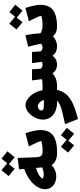

<svg xmlns="http://www.w3.org/2000/svg" viewBox="739 -1529 1073 2591"><g transform="rotate(-90 1275.5 -233.5)"><path d="M548 -79 528 0H502Q451 0 409 -18Q367 -36 341 -76Q319 -47 276.5 -29Q234 -11 195 -11Q138 -11 98 -31.5Q58 -52 38 -86Q18 -120 18 -159Q18 -220 55.5 -276Q93 -332 155.5 -375Q218 -418 292 -443L286 -513L440 -531L449 -290Q451 -235 467 -215.5Q483 -196 519 -196H543ZM225 -180Q262 -180 312 -201L305 -284Q258 -272 219.5 -250Q181 -228 159 -197Q177 -180 225 -180ZM449 -572 355 -650 293 -572 195 -653 273 -750 368 -673 430 -750 529 -670Z M508 -85 543 -196Q616 -196 668 -213Q663 -237 652 -261.5Q641 -286 617 -336L595 -380L774 -427Q816 -293 816 -229Q816 -103 740.5 -51.5Q665 0 528 0ZM766 230 672 152 610 230 512 149 590 52 685 129 747 52 846 132Z M1405 0H1357Q1341 79 1292 131Q1243 183 1165.5 216.5Q1088 250 965 283L896 108Q1012 83 1067.5 68.5Q1123 54 1157 38.5Q1191 23 1213 0H1190Q1119 0 1066 -24.5Q1013 -49 985 -92.5Q957 -136 957 -190Q957 -247 986 -302Q1015 -357 1060.5 -391.5Q1106 -426 1151 -426Q1189 -426 1230 -400Q1271 -374 1305 -322Q1339 -270 1354 -196H1420L1425 -78ZM1224 -178Q1207 -219 1183 -239.5Q1159 -260 1138 -260Q1115 -260 1097.5 -245Q1080 -230 1080 -210Q1080 -194 1095.5 -186Q1111 -178 1151 -178Z M2238 -82 2218 0Q2124 0 2083 -56Q2056 -31 2021 -15.5Q1986 0 1948 0Q1908 0 1877 -13Q1846 -26 1820 -61Q1772 0 1701 0Q1664 0 1634.5 -14Q1605 -28 1581 -62Q1518 0 1405 0L1385 -81L1420 -196Q1483 -196 1503 -204L1486 -338H1636L1644 -221Q1662 -196 1696 -196Q1717 -196 1737 -204L1720 -338H1870L1878 -221Q1896 -196 1930 -196Q1957 -196 1981 -217Q1976 -243 1965 -291Q1954 -339 1941 -390L2096 -427Q2117 -325 2122 -223Q2164 -196 2233 -196Z M2198 -85 2233 -196Q2306 -196 2358 -213Q2353 -237 2342 -261.5Q2331 -286 2307 -336L2285 -380L2464 -427Q2506 -293 2506 -229Q2506 -103 2430.5 -51.5Q2355 0 2218 0ZM2427 -466 2333 -544 2271 -466 2173 -547 2251 -644 2346 -567 2408 -644 2507 -564Z"/></g></svg>

Font: FiraGO Heavy
Style: Italic
Weight: 900
Italic angle: -8°
Designer: bBox Type GmbH
Foundry: bBox Type GmbH
Version: Version 1.001